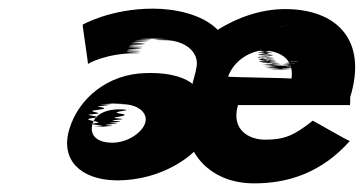

<svg xmlns="http://www.w3.org/2000/svg" viewBox="-20 -460 841 444"><path d="M183.4 -312C183.7 -313 226 -337 295 -337C333 -337 227.3 -341 296.3 -341C334.3 -341 228.2 -344 297.2 -344C335.2 -344 229.8 -346 299.1 -347C337.4 -348 231 -350 300 -350C338 -350 231.9 -353 300.9 -353C339.9 -353 233.5 -355 303.8 -356C343.1 -357 236.5 -358 306.8 -359C346.1 -360 240.7 -362 311 -363C351.3 -364 245.6 -365 315.9 -366C356.2 -367 250.2 -367 320.5 -368C359.8 -369 254.1 -370 324.1 -370C363.1 -370 258.1 -370 328.1 -370C368.1 -370 261.4 -371 332.4 -371C372.4 -371 267.4 -371 338.4 -371C378.4 -371 273.4 -371 345.4 -371C386.4 -371 280.4 -371 352.4 -371C393.4 -371 288.1 -370 359.8 -369C400.8 -369 294.5 -368 365.2 -367C404.9 -366 445.3 -341 433.1 -298C433.8 -297 424.6 -267 425.3 -266C411.7 -277 380.6 -293 317 -291C229.4 -289 162.2 -233 140.5 -162C118.5 -90 166.8 -45 246.1 -43C362.5 -41 429.6 -110 428.3 -109C453.9 -65 501.3 -37 564 -36C647.7 -35 725 -62 789 -134C786.7 -133 704.3 -181 703.3 -181C659.6 -146 636.9 -137 592.9 -137C557.9 -137 513.3 -158 530.3 -217H789.3C789.9 -222 790.3 -230 789.8 -235C831.1 -370 756.2 -439 639.2 -439C586.2 -439 530.7 -421 483.5 -391C446.9 -428 382.5 -440 333.5 -440C235.5 -440 171.2 -403 171.2 -403C170.2 -403 184.4 -312 183.4 -312ZM507.5 -283C520.2 -318 556.5 -345 602.5 -345C644.5 -345 562.2 -344 609.2 -344C650.2 -344 566.2 -344 614.2 -344H620.2C661.2 -344 578.2 -344 626.2 -344H646.2C687.2 -344 604.2 -344 651.2 -344C692.2 -344 609.5 -345 656.5 -345C696.5 -345 613.8 -346 662.1 -347C704.4 -348 621.7 -349 669 -350C710.6 -352 628.2 -354 675.8 -356C716.8 -359 633.4 -361 679.7 -362C720.3 -364 636.9 -366 683.8 -369C723.7 -372 639.6 -375 685.3 -377C724.9 -379 639.5 -381 685.1 -383C723.7 -385 638.6 -388 683.2 -390C720.8 -392 633.8 -392 677.5 -394C714.1 -396 627.4 -397 669.7 -398C706 -399 619 -399 662 -399C698 -399 611 -399 654 -399C654 -399 603.3 -400 646.3 -400C646.3 -400 596 -399 640 -399C677 -399 591 -399 635 -399C672 -399 585.7 -398 629.7 -398C667.7 -398 581.4 -397 625.1 -396C662.8 -395 575.5 -394 619.2 -393C655.8 -392 569.5 -391 612.9 -389C649.3 -387 563 -386 606.4 -384C643.8 -382 557.5 -381 601.9 -379C639.3 -377 554 -376 598.6 -375C637.3 -374 550.7 -372 596.4 -371C635.1 -370 549.2 -367 595.2 -367C634.2 -367 548.3 -364 594.3 -364C633.3 -364 547.1 -360 593.1 -360C632.1 -360 546.1 -357 592.1 -357C631.1 -357 545.2 -354 590.6 -352C629 -350 544.7 -349 590.1 -347C629.5 -345 545.2 -344 590.6 -342C629.3 -341 544.9 -340 590.3 -338C629.7 -336 545.1 -334 590.5 -332C629.9 -330 543.7 -326 590.7 -326C629.7 -326 546.4 -322 592.4 -322C632.4 -322 545.9 -317 592.9 -317C631.9 -317 544.6 -329 590.6 -329C629.6 -329 546.4 -325 592.4 -325C632.4 -325 548.4 -322 594.8 -320C634.5 -319 550.2 -318 595.9 -317C634.6 -316 551.6 -316 599 -314C640.4 -312 555.8 -310 601.8 -310C642.5 -309 557.9 -307 605.9 -307C644.9 -307 563.9 -304 609.9 -304C650.9 -304 567.6 -303 614.3 -302C655 -301 571.7 -300 620.7 -300C661.7 -300 579.4 -299 626.4 -299C666.4 -299 583.4 -299 630.4 -299H634.4C675.4 -299 592.4 -299 639.4 -299C680.4 -299 597.7 -300 647.3 -302C689.9 -304 608.2 -305 655.6 -306C695.9 -307 612.8 -310 659.8 -310C698.8 -310 616.1 -311 662.1 -311C702.1 -311 617.7 -313 664 -314C703.3 -315 618.9 -317 664.2 -318C702.5 -319 616.5 -319 661.5 -319C699.5 -319 613.2 -318 658.2 -318C697.2 -318 609.6 -316 655.6 -316C693.6 -316 607 -314 651.7 -313C689.4 -312 603.1 -311 645.8 -310C681.2 -308 595.2 -308 640.2 -308C678.2 -308 592.2 -308 637.2 -308H633.2C672.2 -308 583.2 -308 629.2 -308C667.2 -308 581.5 -309 624.5 -309C661.5 -309 575.5 -309 620.8 -310C659.1 -311 573.1 -311 617.4 -312C654.7 -313 569 -314 613.3 -315C651.6 -316 564.6 -316 608.9 -317C647.2 -318 561.5 -319 606.8 -320C645.1 -321 559.8 -323 604.8 -323C643.8 -323 557 -327 603 -327C641 -327 555.6 -329 600.9 -330C639.5 -332 554.8 -333 600.1 -334C639.4 -335 552.7 -336 598.3 -338C636.9 -340 552.3 -341 597.6 -342C636.2 -344 550.5 -345 596.1 -347C634.7 -349 551.4 -348 597.9 -343C638.3 -338 659.6 -316 654 -278C654.6 -280 507.9 -281 507.5 -283ZM194.2 -174C200.2 -197 228.9 -209 263.3 -207C297.7 -205 225.8 -202 259.2 -197C292.7 -192 219.5 -188 253.9 -186C288.3 -184 215.6 -182 249 -180C282.4 -178 208.8 -176 242.5 -175C275.2 -174 201.6 -172 232 -170C262.4 -168 188.1 -167 218.1 -167C248.1 -167 174.4 -168 207.7 -169C241 -170 167.6 -172 199.5 -175C231.4 -178 158.6 -182 194.2 -187C229.4 -191 159.3 -194 195.9 -196C232.8 -199 166.8 -202 207 -206C248.5 -211 181.4 -214 218.7 -215C256 -216 187.3 -217 224.6 -218C262 -219 195 -219 234.3 -220C274.3 -220 207.6 -221 244.6 -221C281.6 -221 214.6 -221 253.3 -220C293 -219 225 -219 263 -219C299 -219 322.8 -199 315.8 -176C308.8 -153 274.7 -130 239.7 -130C204.7 -130 185.9 -147 194.2 -174Z"/></svg>

Font: Hussar Wojna
Style: 3Obl
Weight: 400
Designer: Robert Jablonski
Foundry: Cannot Into Space Fonts
Version: Version 1.01